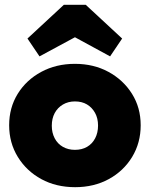

<svg xmlns="http://www.w3.org/2000/svg" viewBox="-20 -766 622 797"><path d="M292 11Q213 11 151.5 -22.5Q90 -56 54 -114.5Q18 -173 18 -246Q18 -319 53.5 -376.5Q89 -434 151 -467.5Q213 -501 291 -501Q369 -501 430.5 -467.5Q492 -434 528 -376.5Q564 -319 564 -246Q564 -173 528.5 -114.5Q493 -56 431.5 -22.5Q370 11 292 11ZM291 -144Q320 -144 341.5 -156.5Q363 -169 375 -192Q387 -215 387 -245Q387 -275 374.5 -297.5Q362 -320 341 -332.5Q320 -345 291 -345Q263 -345 241 -332Q219 -319 207 -296.5Q195 -274 195 -244Q195 -215 207 -192Q219 -169 241 -156.5Q263 -144 291 -144ZM144 -532 94 -606 245 -746H336L487 -606L437 -532L222 -649L359 -648Z"/></svg>

Font: Outfit Thin ExtraBold
Style: Regular
Weight: 800
Version: Version 1.100;gftools[0.9.27]